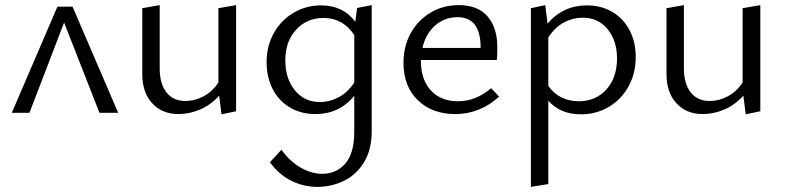

<svg xmlns="http://www.w3.org/2000/svg" viewBox="-20 -440 3063 749"><path d="M368 0 230 -352 95 0H26L204 -414H263L441 0Z M901 -420V-6L844 6L835 -67Q803 -31 761 -13Q719 5 676 5Q613 5 574 -37Q535 -79 535 -151V-408L603 -420V-173Q603 -113 629.5 -79.5Q656 -46 704 -46Q739 -46 773.5 -64Q808 -82 832 -118V-408Z M1430 -420V72Q1430 144 1400 193Q1370 242 1321.5 265.5Q1273 289 1218 289Q1164 289 1116 265Q1068 241 1033 193L1078 144Q1111 190 1153 214Q1195 238 1237 238Q1292 238 1327 198Q1362 158 1362 74V-66Q1303 5 1211 5Q1154 5 1110.5 -21Q1067 -47 1043.5 -93Q1020 -139 1020 -198Q1020 -260 1048 -310.5Q1076 -361 1125 -390Q1174 -419 1232 -419Q1319 -419 1366 -355L1373 -409ZM1362 -118V-303Q1341 -336 1310.5 -353Q1280 -370 1242 -370Q1177 -370 1135 -324Q1093 -278 1093 -205Q1093 -134 1130 -88Q1167 -42 1228 -42Q1266 -42 1301 -60.5Q1336 -79 1362 -118Z M1927 -63Q1852 5 1756 5Q1666 5 1610 -49Q1554 -103 1554 -195Q1554 -260 1582.5 -311Q1611 -362 1660 -391Q1709 -420 1770 -420Q1844 -420 1882 -376Q1920 -332 1920 -256Q1920 -222 1918 -206H1622V-202Q1622 -129 1661 -87Q1700 -45 1767 -45Q1836 -45 1896 -96ZM1628 -253H1855V-254Q1855 -373 1765 -373Q1714 -373 1677 -340Q1640 -307 1628 -253Z M2460 -217Q2460 -154 2432 -103Q2404 -52 2355 -23Q2306 6 2246 6Q2166 6 2119 -47V278L2051 289V-408L2107 -420L2116 -348Q2177 -419 2269 -419Q2326 -419 2369.5 -393Q2413 -367 2436.5 -321Q2460 -275 2460 -217ZM2387 -212Q2387 -281 2350.5 -326Q2314 -371 2252 -371Q2215 -371 2180 -352.5Q2145 -334 2119 -294V-105Q2140 -75 2170.5 -60Q2201 -45 2238 -45Q2304 -45 2345.5 -91Q2387 -137 2387 -212Z M2946 -420V-6L2889 6L2880 -67Q2848 -31 2806 -13Q2764 5 2721 5Q2658 5 2619 -37Q2580 -79 2580 -151V-408L2648 -420V-173Q2648 -113 2674.5 -79.5Q2701 -46 2749 -46Q2784 -46 2818.5 -64Q2853 -82 2877 -118V-408Z"/></svg>

Font: Ysabeau Infant
Style: Regular
Weight: 400
Designer: Christian Thalmann (Catharsis Fonts)
Version: Version 0.003